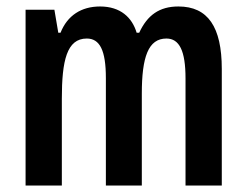

<svg xmlns="http://www.w3.org/2000/svg" viewBox="-20 -573 763 593"><path d="M531 -553C472 -553 435 -526 410 -472H402C388 -519 352 -553 289 -553C231 -553 188 -525 167 -472H160L148 -543H59V0H171V-268C171 -385 186 -454 248 -454C288 -454 307 -418 307 -332V0H418V-284C418 -397 438 -454 494 -454C534 -454 553 -416 553 -331V0H665V-360C665 -490 622 -553 531 -553Z"/></svg>

Font: Noto Sans Myanmar UI ExtraCondensed SemiBold
Style: Regular
Weight: 600
Width: 2
Designer: Monotype Design Team
Foundry: Monotype Imaging Inc.
Version: Version 2.103